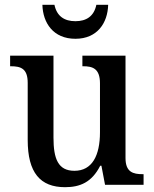

<svg xmlns="http://www.w3.org/2000/svg" viewBox="-20 -767 639 797"><path d="M293 -606C384 -606 427 -672 429 -747H380C370 -699 338 -679 293 -679C248 -679 216 -699 206 -747H156C158 -672 201 -606 293 -606ZM250 10C312 10 361 -10 396 -79H401L416 0H576V-44H572C533 -44 501 -52 501 -111V-536H322V-492H325C364 -492 395 -483 395 -421V-218C395 -122 363 -58 289 -58C221 -58 202 -108 202 -196V-536H22V-492H25C67 -492 95 -482 95 -423V-186C95 -50 147 10 250 10Z"/></svg>

Font: Noto Serif SemiCondensed Medium
Style: Regular
Weight: 500
Width: 4
Designer: Monotype Design Team
Foundry: Monotype Imaging Inc.
Version: Version 2.014